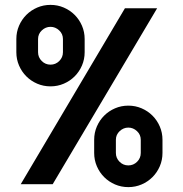

<svg xmlns="http://www.w3.org/2000/svg" viewBox="-20 -755 751 787"><path d="M506 -322Q535 -322 560.5 -311Q586 -300 605 -281Q624 -262 635 -236.5Q646 -211 646 -182V-128Q646 -99 635 -73.5Q624 -48 605 -29Q586 -10 560.5 1Q535 12 506 12Q477 12 451.5 1Q426 -10 407 -29Q388 -48 377 -73.5Q366 -99 366 -128V-182Q366 -211 377 -236.5Q388 -262 407 -281Q426 -300 451.5 -311Q477 -322 506 -322ZM557 -182Q557 -203 541.5 -217.5Q526 -232 506 -232Q486 -232 470.5 -217.5Q455 -203 455 -182V-128Q455 -107 470 -92Q485 -77 506 -77Q527 -77 542 -92Q557 -107 557 -128ZM492 -721H624L196 0H65ZM187 -735Q216 -735 241.5 -724Q267 -713 286 -694Q305 -675 316 -649.5Q327 -624 327 -595V-541Q327 -512 316 -486.5Q305 -461 286 -442Q267 -423 241.5 -412Q216 -401 187 -401Q158 -401 132.5 -412Q107 -423 88 -442Q69 -461 58 -486.5Q47 -512 47 -541V-595Q47 -624 58 -649.5Q69 -675 88 -694Q107 -713 132.5 -724Q158 -735 187 -735ZM238 -595Q238 -616 222.5 -630.5Q207 -645 187 -645Q167 -645 151.5 -630.5Q136 -616 136 -595V-541Q136 -520 151 -505Q166 -490 187 -490Q208 -490 223 -505Q238 -520 238 -541Z"/></svg>

Font: PostBus
Style: Regular
Weight: 400
Designer: Peter Wiegel
Version: Version 1.001